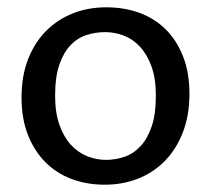

<svg xmlns="http://www.w3.org/2000/svg" viewBox="-20 -497 578 526"><path d="M499 -240Q499 -181 481 -134.5Q463 -88 431.5 -56Q400 -24 358 -7.5Q316 9 267 9Q218 9 176.5 -6.5Q135 -22 104.5 -52.5Q74 -83 56.5 -127.5Q39 -172 39 -230Q39 -289 57 -335Q75 -381 106.5 -412.5Q138 -444 180 -460.5Q222 -477 271 -477Q320 -477 361.5 -462Q403 -447 433.5 -417Q464 -387 481.5 -342.5Q499 -298 499 -240ZM407 -235Q407 -282 395 -315Q383 -348 363.5 -369Q344 -390 319 -399.5Q294 -409 268 -409Q242 -409 217 -401Q192 -393 173 -373Q154 -353 142.5 -319.5Q131 -286 131 -235Q131 -188 143 -154.5Q155 -121 174.5 -100Q194 -79 219 -69Q244 -59 270 -59Q296 -59 321 -67.5Q346 -76 365 -96.5Q384 -117 395.5 -150.5Q407 -184 407 -235Z"/></svg>

Font: Ek Mukta
Style: Regular
Weight: 400
Designer: Girish Dalvi and Yashodeep Gholap
Foundry: Ek Type
Version: Version 2.538;PS 1.001;hotconv 16.6.51;makeotf.lib2.5.65220;